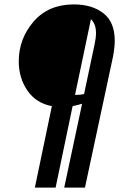

<svg xmlns="http://www.w3.org/2000/svg" viewBox="-20 -769 559 870"><path d="M65 -491Q65 -593 132 -671Q199 -749 315 -749Q397 -749 448.5 -709Q500 -669 500 -584Q500 -554 492 -512L365 81H271L352 -299Q337 -294 309 -288L232 81H138L215 -288Q143 -302 104 -359Q65 -416 65 -491ZM320 -339H326Q346 -339 361 -343L409 -570Q415 -598 415 -619Q415 -661 392 -682Z"/></svg>

Font: Lobster Two
Style: Bold Italic
Weight: 700
Designer: Pablo Impallari
Foundry: Pablo Impallari. www.impallari.com
Version: Version 1.006